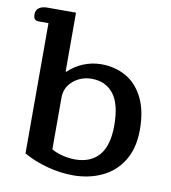

<svg xmlns="http://www.w3.org/2000/svg" viewBox="-81 -780 769 865"><g transform="rotate(10 303.0 -348.0)"><path d="M83 -46V-642H37Q14 -642 14 -670Q14 -690 28 -700Q42 -710 67 -710H197V-441L200 -440Q230 -469 269 -485Q308 -501 351 -501Q413 -501 463 -473Q513 -445 542.5 -386.5Q572 -328 572 -240Q572 -156 537 -99Q502 -42 442.5 -14Q383 14 310 14Q253 14 192.5 -2Q132 -18 83 -46ZM455 -239Q455 -337 419 -383Q383 -429 319 -429Q271 -429 235 -399Q199 -369 199 -322V-85Q222 -72 251 -65Q280 -58 306 -58Q378 -58 416.5 -102.5Q455 -147 455 -239Z"/></g></svg>

Font: MaitreeSemiBold
Style: Regular
Weight: 600
Designer: CadsonDemak Team
Foundry: CadsonDemak
Version: Version 1.000